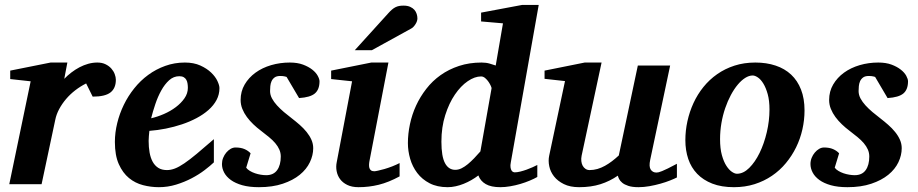

<svg xmlns="http://www.w3.org/2000/svg" viewBox="-20 -757 3772 789"><path d="M456.1 -429.2Q456.1 -394.5 434.1 -377.2Q412.1 -359.9 360.8 -359.9L334 -414.1Q310.5 -402.3 289.3 -386Q268.1 -369.6 251.5 -350.1Q234.9 -330.6 223.1 -308.6Q211.4 -286.6 207 -264.2L150.9 0H18.1L106 -422.9L22 -432.1V-466.8L188 -500H256.8L244.1 -433.1Q257.3 -446.8 273.2 -459Q289.1 -471.2 306.6 -480.5Q324.2 -489.7 342.8 -494.9Q361.3 -500 379.9 -500Q399.4 -500 413.8 -492.9Q428.2 -485.8 437.5 -475.3Q446.8 -464.8 451.4 -452.4Q456.1 -439.9 456.1 -429.2Z M752 -396Q752 -404.8 750.7 -413.3Q749.5 -421.9 745.8 -428.7Q742.2 -435.5 735.1 -439.7Q728 -443.8 716.8 -443.8Q693.4 -443.8 675 -427.2Q656.7 -410.6 642.6 -385Q628.4 -359.4 618.2 -328.9Q607.9 -298.3 601.1 -271Q627 -276.9 653.8 -288.6Q680.7 -300.3 702.4 -316.7Q724.1 -333 738 -353Q752 -373 752 -396ZM881.8 -395Q881.8 -368.7 869.9 -346.2Q857.9 -323.7 836.9 -305.2Q815.9 -286.6 787.8 -271.7Q759.8 -256.8 727.8 -246.1Q695.8 -235.4 661.4 -228.5Q627 -221.7 593.8 -219.2Q592.8 -210 591.8 -198.2Q590.8 -186.5 590.8 -178.2Q590.8 -152.3 594.7 -130.4Q598.6 -108.4 607.4 -92.3Q616.2 -76.2 630.6 -67.1Q645 -58.1 666 -58.1Q682.1 -58.1 698.7 -64.5Q715.3 -70.8 737.3 -85.7Q759.3 -100.6 788.6 -125Q817.9 -149.4 858.9 -185.1V-89.8Q844.2 -75.7 820.8 -57.9Q797.4 -40 767.6 -24.4Q737.8 -8.8 703.6 1.7Q669.4 12.2 632.8 12.2Q600.1 12.2 567.9 3.9Q535.6 -4.4 510 -25.4Q484.4 -46.4 468.3 -82.3Q452.1 -118.2 452.1 -173.8Q452.1 -211.9 461.7 -251Q471.2 -290 488.8 -326.2Q506.3 -362.3 531.7 -394Q557.1 -425.8 589.1 -449.2Q621.1 -472.7 659.2 -486.3Q697.3 -500 739.7 -500Q776.4 -500 803.2 -487.8Q830.1 -475.6 847.7 -458.7Q865.2 -441.9 873.5 -424.1Q881.8 -406.2 881.8 -395Z M1293 -422.9Q1293 -389.2 1273.9 -373Q1254.9 -356.9 1209 -354L1157.7 -440.9Q1154.3 -441.9 1150.4 -442.9Q1147 -443.8 1142.1 -444.3Q1137.2 -444.8 1131.8 -444.8Q1116.7 -444.8 1108.4 -438.7Q1100.1 -432.6 1095.9 -423.3Q1091.8 -414.1 1090.8 -403.1Q1089.8 -392.1 1089.8 -382.8Q1089.8 -367.2 1097.7 -352.5Q1105.5 -337.9 1118.2 -324Q1130.9 -310.1 1146.7 -296.6Q1162.6 -283.2 1178.7 -271Q1195.8 -257.8 1211.7 -243.9Q1227.5 -230 1240 -214.6Q1252.4 -199.2 1259.8 -182.6Q1267.1 -166 1267.1 -147.9Q1267.1 -119.1 1253.4 -90.3Q1239.7 -61.5 1211.9 -38.8Q1184.1 -16.1 1142.1 -2Q1100.1 12.2 1043.9 12.2Q1004.4 12.2 975.8 4.2Q947.3 -3.9 928.7 -17.3Q910.2 -30.8 901.1 -47.9Q892.1 -64.9 892.1 -83Q892.1 -96.2 897 -108.4Q901.9 -120.6 909.9 -130.1Q918 -139.6 927.7 -145.3Q937.5 -150.9 947.8 -150.9Q969.7 -150.9 984.9 -144.3Q1000 -137.7 1009.8 -127L991.7 -67.9Q997.1 -60.5 1006.8 -54.7Q1016.6 -48.8 1028.1 -44.9Q1039.6 -41 1051.5 -39.1Q1063.5 -37.1 1073.7 -37.1Q1104 -37.1 1118.9 -57.9Q1133.8 -78.6 1133.8 -113.8Q1133.8 -128.9 1127.9 -142.3Q1122.1 -155.8 1111.3 -168.5Q1100.6 -181.2 1085.4 -193.6Q1070.3 -206.1 1051.8 -220.2Q1036.1 -231.9 1021.2 -246.1Q1006.3 -260.3 994.6 -276.1Q982.9 -292 975.8 -309.6Q968.8 -327.1 968.8 -346.2Q968.8 -381.3 985.4 -409.7Q1002 -438 1029.8 -458.3Q1057.6 -478.5 1094.2 -489.3Q1130.9 -500 1170.9 -500Q1202.1 -500 1225.1 -491.5Q1248 -482.9 1263.2 -470.9Q1278.3 -459 1285.6 -445.6Q1293 -432.1 1293 -422.9Z M1622.1 -32.2Q1577.1 -7.8 1536.6 2.2Q1496.1 12.2 1453.1 12.2Q1425.8 12.2 1407 2.9Q1388.2 -6.3 1377.4 -21Q1366.7 -35.6 1363.3 -54Q1359.9 -72.3 1363.8 -90.8L1426.8 -422.9L1340.8 -432.1V-466.8L1505.9 -500H1576.2L1499 -99.1Q1497.1 -90.3 1496.6 -82Q1496.1 -73.7 1497.8 -67.4Q1499.5 -61 1504.4 -57.1Q1509.3 -53.2 1518.1 -53.2Q1522 -53.2 1533.4 -55.7Q1544.9 -58.1 1560.1 -62.5Q1575.2 -66.9 1591.6 -73.2Q1607.9 -79.6 1622.1 -86.9ZM1695.3 -681.2Q1695.3 -676.3 1693.4 -670.2Q1691.4 -664.1 1687.7 -658.2Q1684.1 -652.3 1679.4 -647.2Q1674.8 -642.1 1668.9 -639.2L1508.3 -550.8H1438L1575.2 -702.1Q1583.5 -711.4 1590.6 -717.5Q1597.7 -723.6 1605 -727.3Q1612.3 -731 1620.1 -732.4Q1627.9 -733.9 1638.2 -733.9Q1654.3 -733.9 1665.3 -729Q1676.3 -724.1 1682.9 -716.6Q1689.5 -709 1692.4 -699.5Q1695.3 -689.9 1695.3 -681.2Z M2000 -394Q2000.5 -396 1997.1 -403.8Q1993.7 -411.6 1987.8 -420.4Q1981.9 -429.2 1973.9 -436Q1965.8 -442.9 1957 -442.9Q1930.7 -442.9 1902.1 -423.3Q1873.5 -403.8 1849.4 -368.4Q1825.2 -333 1809.6 -283.7Q1793.9 -234.4 1793.9 -174.8Q1793.9 -114.3 1808.6 -86.7Q1823.2 -59.1 1851.1 -59.1Q1863.8 -59.1 1876.7 -65.4Q1889.6 -71.8 1902.6 -82.5Q1915.5 -93.3 1928.5 -106.7Q1941.4 -120.1 1954.1 -134.8ZM2079.1 -89.8Q2076.7 -77.6 2077.9 -69.6Q2079.1 -61.5 2081.8 -56.9Q2084.5 -52.2 2088.4 -50.5Q2092.3 -48.8 2095.2 -48.8Q2105.5 -48.8 2118.2 -52Q2130.9 -55.2 2143.8 -59.8Q2156.7 -64.5 2168.2 -69.6Q2179.7 -74.7 2188 -79.1V-29.8Q2175.3 -22.5 2157.2 -14.9Q2139.2 -7.3 2118.7 -1.2Q2098.1 4.9 2076.9 8.5Q2055.7 12.2 2036.1 12.2Q1998 12.2 1976.1 -0.5Q1954.1 -13.2 1945.8 -36.1Q1932.6 -25.9 1917.2 -17.1Q1901.9 -8.3 1885.5 -1.7Q1869.1 4.9 1852.5 8.5Q1835.9 12.2 1819.8 12.2Q1776.4 12.2 1745.4 -3.9Q1714.4 -20 1694.6 -46.1Q1674.8 -72.3 1665.5 -104.5Q1656.2 -136.7 1656.2 -168.9Q1656.2 -207 1664.6 -246.6Q1672.9 -286.1 1689.7 -322.8Q1706.5 -359.4 1731.7 -391.8Q1756.8 -424.3 1790.5 -448.2Q1824.2 -472.2 1866.5 -486.1Q1908.7 -500 1959 -500Q1977.5 -500 1992.4 -495.6Q2007.3 -491.2 2017.1 -487.8L2046.9 -661.1L1957 -668.9V-705.1L2126 -736.8H2193.8Z M2761.7 -27.8Q2751.5 -22.5 2733.6 -15.4Q2715.8 -8.3 2694.1 -2.2Q2672.4 3.9 2648.9 8.1Q2625.5 12.2 2604 12.2Q2578.1 12.2 2562 6.8Q2545.9 1.5 2536.9 -6.1Q2527.8 -13.7 2523.9 -21.7Q2520 -29.8 2519 -35.2Q2485.8 -12.2 2447.3 0Q2408.7 12.2 2359.9 12.2Q2322.8 12.2 2297.1 -0.5Q2271.5 -13.2 2256.6 -32.2Q2241.7 -51.3 2237.1 -74Q2232.4 -96.7 2236.8 -117.2L2301.8 -423.8L2217.8 -433.1V-466.8L2382.8 -500H2452.1L2370.1 -117.2Q2367.7 -105.5 2368.9 -94.7Q2370.1 -84 2374.5 -75.9Q2378.9 -67.9 2386.2 -63Q2393.6 -58.1 2402.8 -58.1Q2419.4 -58.1 2435.3 -62.7Q2451.2 -67.4 2466.1 -75.7Q2481 -84 2495.1 -94.7Q2509.3 -105.5 2522.9 -118.2L2601.1 -487.8H2733.9L2651.9 -100.1Q2646 -72.3 2654.1 -60.1Q2662.1 -47.9 2677.7 -47.9Q2681.6 -47.9 2686.8 -49.1Q2691.9 -50.3 2700.9 -54Q2710 -57.6 2724.4 -64.7Q2738.8 -71.8 2761.7 -84Z M3142.1 -307.1Q3142.1 -343.8 3134.8 -370.1Q3127.4 -396.5 3116.9 -413.6Q3106.4 -430.7 3094.5 -438.7Q3082.5 -446.8 3073.2 -446.8Q3058.1 -446.8 3042.2 -436.8Q3026.4 -426.8 3011.5 -408.9Q2996.6 -391.1 2983.4 -366.5Q2970.2 -341.8 2960.2 -312.7Q2950.2 -283.7 2944.6 -251.2Q2939 -218.8 2939 -185.1Q2939 -146.5 2946.5 -119.4Q2954.1 -92.3 2965.1 -75.4Q2976.1 -58.6 2987.8 -50.8Q2999.5 -43 3008.3 -43Q3034.7 -43 3058.8 -66.9Q3083 -90.8 3101.6 -128.9Q3120.1 -167 3131.1 -213.9Q3142.1 -260.7 3142.1 -307.1ZM3286.1 -303.2Q3286.1 -263.7 3277.3 -225.1Q3268.6 -186.5 3251.5 -151.6Q3234.4 -116.7 3209.5 -86.7Q3184.6 -56.6 3152.3 -34.7Q3120.1 -12.7 3080.8 -0.2Q3041.5 12.2 2996.1 12.2Q2944.8 12.2 2907.2 -2.4Q2869.6 -17.1 2845 -42.7Q2820.3 -68.4 2808.3 -103.8Q2796.4 -139.2 2796.4 -181.2Q2796.4 -220.2 2804.9 -259Q2813.5 -297.9 2829.8 -333.5Q2846.2 -369.1 2870.6 -399.4Q2895 -429.7 2927 -452.1Q2959 -474.6 2998.3 -487.3Q3037.6 -500 3084 -500Q3129.9 -500 3167.2 -487.5Q3204.6 -475.1 3231 -450.4Q3257.3 -425.8 3271.7 -388.9Q3286.1 -352.1 3286.1 -303.2Z M3711.4 -422.9Q3711.4 -389.2 3692.4 -373Q3673.3 -356.9 3627.4 -354L3576.2 -440.9Q3572.8 -441.9 3568.8 -442.9Q3565.4 -443.8 3560.5 -444.3Q3555.7 -444.8 3550.3 -444.8Q3535.2 -444.8 3526.9 -438.7Q3518.6 -432.6 3514.4 -423.3Q3510.3 -414.1 3509.3 -403.1Q3508.3 -392.1 3508.3 -382.8Q3508.3 -367.2 3516.1 -352.5Q3523.9 -337.9 3536.6 -324Q3549.3 -310.1 3565.2 -296.6Q3581.1 -283.2 3597.2 -271Q3614.3 -257.8 3630.1 -243.9Q3646 -230 3658.4 -214.6Q3670.9 -199.2 3678.2 -182.6Q3685.5 -166 3685.5 -147.9Q3685.5 -119.1 3671.9 -90.3Q3658.2 -61.5 3630.4 -38.8Q3602.5 -16.1 3560.5 -2Q3518.6 12.2 3462.4 12.2Q3422.9 12.2 3394.3 4.2Q3365.7 -3.9 3347.2 -17.3Q3328.6 -30.8 3319.6 -47.9Q3310.5 -64.9 3310.5 -83Q3310.5 -96.2 3315.4 -108.4Q3320.3 -120.6 3328.4 -130.1Q3336.4 -139.6 3346.2 -145.3Q3356 -150.9 3366.2 -150.9Q3388.2 -150.9 3403.3 -144.3Q3418.5 -137.7 3428.2 -127L3410.2 -67.9Q3415.5 -60.5 3425.3 -54.7Q3435.1 -48.8 3446.5 -44.9Q3458 -41 3470 -39.1Q3481.9 -37.1 3492.2 -37.1Q3522.5 -37.1 3537.4 -57.9Q3552.2 -78.6 3552.2 -113.8Q3552.2 -128.9 3546.4 -142.3Q3540.5 -155.8 3529.8 -168.5Q3519 -181.2 3503.9 -193.6Q3488.8 -206.1 3470.2 -220.2Q3454.6 -231.9 3439.7 -246.1Q3424.8 -260.3 3413.1 -276.1Q3401.4 -292 3394.3 -309.6Q3387.2 -327.1 3387.2 -346.2Q3387.2 -381.3 3403.8 -409.7Q3420.4 -438 3448.2 -458.3Q3476.1 -478.5 3512.7 -489.3Q3549.3 -500 3589.4 -500Q3620.6 -500 3643.6 -491.5Q3666.5 -482.9 3681.6 -470.9Q3696.8 -459 3704.1 -445.6Q3711.4 -432.1 3711.4 -422.9Z"/></svg>

Font: Charis SIL Eur
Style: Bold Italic
Weight: 700
Italic angle: -11°
Foundry: SIL International
Version: Version 5.000